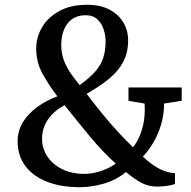

<svg xmlns="http://www.w3.org/2000/svg" viewBox="-20 -772 797 801"><path d="M738 -407V-351.5L664.5 -340Q664.5 -293.5 652 -252Q639.5 -210.5 619.2 -176.5Q599 -142.5 576 -119Q590.5 -105 606 -93Q621.5 -81 638 -71.5Q654.5 -62 672.5 -56.2Q690.5 -50.5 710 -49.5V-5Q703.5 -1.5 689 1.2Q674.5 4 659.8 5.2Q645 6.5 636.5 6.5Q599.5 6.5 569.2 -9.8Q539 -26 505.5 -54.5Q464.5 -20.5 412.5 -5.8Q360.5 9 313 9Q234.5 9 176.2 -13.8Q118 -36.5 85.8 -79.5Q53.5 -122.5 53.5 -183Q53.5 -225.5 75.2 -261.5Q97 -297.5 134.8 -325.2Q172.5 -353 219.5 -370Q185.5 -414 158.2 -463Q131 -512 131 -569Q131 -617 155.8 -658.8Q180.5 -700.5 228 -726.2Q275.5 -752 342.5 -752Q399 -752 437 -731.8Q475 -711.5 494.8 -678Q514.5 -644.5 514.5 -604Q514.5 -552.5 494 -513.8Q473.5 -475 435 -443.5Q396.5 -412 341.5 -380.5Q374.5 -337 405.5 -299Q436.5 -261 468.2 -226.2Q500 -191.5 535 -157.5Q555 -183 566.5 -214.2Q578 -245.5 581.8 -278Q585.5 -310.5 583 -340L516 -351.5V-407ZM235.5 -584.5Q235.5 -547 248 -516.5Q260.5 -486 278.2 -461.5Q296 -437 312.5 -417Q352 -445.5 375.8 -471.8Q399.5 -498 410 -528.8Q420.5 -559.5 420.5 -600.5Q420.5 -623 412.8 -648Q405 -673 386.8 -690.8Q368.5 -708.5 337 -708.5Q303 -708.5 280.2 -691.8Q257.5 -675 246.5 -647Q235.5 -619 235.5 -584.5ZM331.5 -46.5Q364.5 -46.5 399.8 -58Q435 -69.5 463 -89.5Q437 -112.5 409 -142Q381 -171.5 353.2 -204.8Q325.5 -238 299.2 -271Q273 -304 249 -333.5Q205.5 -309.5 180.5 -274.2Q155.5 -239 155.5 -192Q155.5 -153.5 177 -120.2Q198.5 -87 238 -67Q277.5 -47 331.5 -46.5Z"/></svg>

Font: Merriweather 28pt Medium
Style: Regular
Weight: 500
Version: Version 2.100